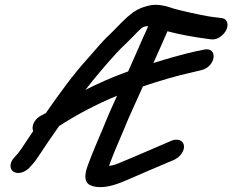

<svg xmlns="http://www.w3.org/2000/svg" viewBox="-20 -681 967 799"><path d="M118 -135.2C102.2 -111.6 82.6 -83.2 70.9 -64.7C63.2 -53.4 55.8 -43.7 51.4 -38.9L39.8 -26.1C17 -1.9 21.1 23.7 35.4 33C54 45.2 82.7 37.6 102.9 16.1L115 2.9C125.8 -9.1 135.6 -23.5 147.3 -41.2C168.7 -74.6 197.3 -115.6 226 -156.4C293.8 -200.7 382.6 -248.4 467.1 -282.5C447 -238.5 426.8 -193.2 408 -146C386.1 -94.6 364.9 -45.8 346.2 5C335.9 32.8 324.6 73.5 354.1 88.9C371.8 98.1 401.1 100.8 435 93.4C454.2 89.5 476.6 81.8 501.2 71.2C570.6 41 634.6 13.7 703.9 -15.6C714.5 -20.1 728.1 -30.4 735.7 -41.5C753.4 -67.5 746.2 -91.3 727 -97.8C717.8 -101 704.4 -100.4 692.6 -95.1L667.8 -84.3C609.3 -59.6 549 -32.5 489.9 -8.4C467.9 1.2 448.6 8.9 433.6 9.1C433.6 9.1 434.9 5.7 435.5 4C453.6 -45 472.6 -88 495.5 -142C519.3 -202 548 -260.3 574.8 -321.5C640.2 -343.4 717.9 -366.8 782.7 -380.7L816.9 -388.8C879.9 -403.2 888.6 -488.3 827.6 -474.3L794 -467.3C737.6 -454.4 677.9 -437.5 618.2 -418.7C637.7 -462.5 658.4 -507.1 676.9 -550.9C726.1 -537.4 790.4 -526.2 843.9 -519.2L859.1 -517.2C886.5 -513.6 912.2 -537 921.5 -556C930.9 -575.2 929.7 -602.2 902.1 -605.8L886.9 -607.8C877.5 -609 866.4 -609.8 852.3 -612.2C806.8 -619.9 744.1 -633.9 703.1 -645.1C682.3 -652 658.4 -661 625.4 -661C616.1 -661 607.4 -660 597 -657C578.4 -652.7 557.7 -645.9 534.6 -630C497.6 -603 472.6 -572.6 445.6 -546.4C411.8 -516 382.1 -479.5 349.6 -442.7C283.3 -370.1 229.5 -294.2 170.4 -210.1C166 -207.5 159.4 -204.1 154.3 -201.8C121.9 -186.5 109.8 -155.1 118 -135.2ZM596.5 -571.8C589.4 -555.8 583 -540.2 573.9 -521.3C554.5 -477.7 534.2 -429.9 513.2 -383.5L494.8 -377.1C442.7 -357.7 387.6 -333.5 335.4 -306.9C375.3 -358.6 421.2 -412.5 463.7 -459.1C488.3 -486 507.2 -501.8 532.7 -528.1C560.9 -557.2 573 -572 591.5 -572C592.9 -572 594.5 -571.9 596.5 -571.8Z"/></svg>

Font: Just Breathe
Style: BdObl7
Weight: 400
Foundry: Cannot Into Space Fonts
Version: Version 0.72